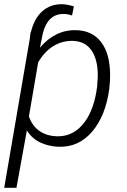

<svg xmlns="http://www.w3.org/2000/svg" viewBox="-33 -680 596 903"><path d="M481 -262.2Q463.9 -135.7 400.9 -61.5Q337.9 12.7 244.6 10.3Q198.7 9.3 158.4 -9Q118.2 -27.3 93.3 -66.4L44.4 203.1H-13.2L107.4 -499.5L110.8 -528.3L112.3 -528.8Q127.9 -593.3 166 -627.2Q204.1 -661.1 260.3 -660.2Q281.2 -659.7 314.5 -649.9L305.7 -606.9Q285.6 -614.3 267.6 -614.3Q191.9 -615.7 168.5 -523.4L154.8 -455.6Q226.6 -541 326.2 -538.1Q400.4 -536.1 441.9 -482.9Q483.4 -429.7 484.9 -332Q485.4 -301.3 481.9 -272.5ZM423.8 -272.5 426.8 -318.8Q428.2 -397 398.4 -441.4Q368.7 -485.8 310.1 -487.8Q258.8 -488.8 217 -462.6Q175.3 -436.5 146.5 -386.7L103 -132.3Q118.7 -87.4 152.6 -64Q186.5 -40.5 233.9 -39.1Q304.7 -36.6 353.8 -92Q402.8 -147.5 419.9 -246.6Z"/></svg>

Font: Roboto Light
Style: Italic
Weight: 300
Italic angle: -12°
Designer: Google
Version: Version 2.134; 2016; ttfautohint (v1.6)